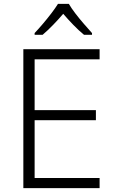

<svg xmlns="http://www.w3.org/2000/svg" viewBox="-20 -967 593 987"><path d="M100 0V-714H492V-662H158V-401H473V-349H158V-52H492V0ZM334 -947Q346 -926 367 -898.5Q388 -871 411.5 -844Q435 -817 453 -797V-788H412Q385 -810 357 -839Q329 -868 305 -896Q281 -868 253.5 -839.5Q226 -811 199 -788H158V-797Q177 -817 200 -844Q223 -871 244 -898.5Q265 -926 278 -947Z"/></svg>

Font: Noto Sans Symbols Light
Style: Regular
Weight: 300
Version: Version 2.002